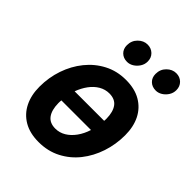

<svg xmlns="http://www.w3.org/2000/svg" viewBox="-213 -867 999 999"><g transform="rotate(45 286.5 -367.0)"><path d="M244.2 13.5Q179.5 13.5 134.9 -12.6Q90.2 -38.8 67 -85.5Q43.8 -132.2 43.8 -194Q43.8 -261.5 64.8 -323Q85.8 -384.5 124.6 -432.6Q163.5 -480.8 217.5 -509Q271.5 -537.2 337.5 -537.2Q402.5 -537.2 447 -511.1Q491.5 -485 514.8 -438.8Q538 -392.5 538 -330Q538 -262.5 517.5 -200.9Q497 -139.2 458.9 -91.1Q420.8 -43 366.4 -14.8Q312 13.5 244.2 13.5ZM256 -97.5Q287 -97.5 313.5 -113.5Q340 -129.5 360.6 -158.1Q381.2 -186.8 392.8 -223.8H175Q174.2 -219 174 -213.8Q173.8 -208.5 173.8 -202.5Q174.5 -152.2 194.6 -124.9Q214.8 -97.5 256 -97.5ZM190.2 -306H407.5Q408 -310.2 408.1 -314.9Q408.2 -319.5 408.2 -323.5Q407.5 -372.2 387.6 -399.2Q367.8 -426.2 325.8 -426.2Q296 -426.2 269.5 -410.8Q243 -395.2 223 -368Q203 -340.8 190.2 -306ZM485.8 -607Q458.2 -607 441 -623.9Q423.8 -640.8 423.8 -667.8Q423.8 -701.8 446.5 -724.2Q469.2 -746.8 498 -746.8Q524.8 -746.8 542.6 -729.4Q560.5 -712 560.5 -684.5Q560.5 -663 549.1 -645.4Q537.8 -627.8 520.9 -617.4Q504 -607 485.8 -607ZM274.5 -607Q247.2 -607 230 -623.9Q212.8 -640.8 212.8 -667.8Q212.8 -701.8 235.5 -724.2Q258.2 -746.8 287 -746.8Q313.8 -746.8 331.8 -729.4Q349.8 -712 349.8 -684.5Q349.8 -663 338.2 -645.4Q326.8 -627.8 309.9 -617.4Q293 -607 274.5 -607Z"/></g></svg>

Font: Ubuntu Sans
Style: Italic
Weight: 400
Italic angle: -13.5°
Designer: Dalton Maag Ltd
Foundry: Dalton Maag Ltd
Version: Version 1.006